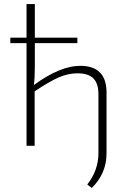

<svg xmlns="http://www.w3.org/2000/svg" viewBox="-20 -720 611 948"><path d="M152 -507V-391Q152 -332 147 -300Q277 -395 376 -395Q506 -395 506 -263V37Q506 137 433 208L411 191Q466 120 466 37V-255Q466 -308 441 -333Q416 -358 363 -358Q315 -358 268 -337Q221 -316 151 -269V0H111V-507H31V-534H111V-700H152V-534H362V-507Z"/></svg>

Font: Exo 2.0 Extra Light
Style: Regular
Weight: 250
Designer: Natanael Gama
Version: Version 1.001;PS 001.001;hotconv 1.0.70;makeotf.lib2.5.58329